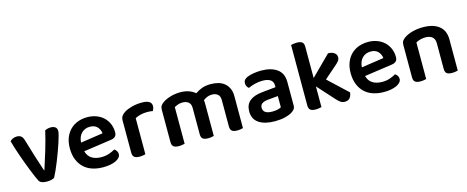

<svg xmlns="http://www.w3.org/2000/svg" viewBox="-37 -1240 4472 1838"><g transform="rotate(-15 2199.5 -321.5)"><path d="M430 -484Q456 -484 473.5 -472Q491 -460 491 -432Q491 -419 483.5 -390Q476 -361 463.5 -323Q451 -285 435 -241Q419 -197 402 -154.5Q385 -112 368 -74Q351 -36 337 -10Q327 -2 307 3Q287 8 263 8Q234 8 213.5 0.5Q193 -7 184 -24Q175 -41 162 -71Q149 -101 134 -139Q119 -177 103 -219.5Q87 -262 72.5 -304Q58 -346 45.5 -385Q33 -424 25 -455Q35 -467 53.5 -475.5Q72 -484 92 -484Q118 -484 134.5 -472Q151 -460 160 -429L210 -264Q216 -244 223.5 -221.5Q231 -199 238 -177.5Q245 -156 251.5 -136.5Q258 -117 262 -104H266Q295 -192 323 -285.5Q351 -379 372 -470Q384 -477 399.5 -480.5Q415 -484 430 -484Z M681 -180Q695 -129 733 -106Q771 -83 827 -83Q869 -83 904.5 -95.5Q940 -108 962 -122Q976 -114 985 -100Q994 -86 994 -70Q994 -50 980.5 -34.5Q967 -19 943.5 -8Q920 3 888 9Q856 15 819 15Q760 15 711.5 -1Q663 -17 628.5 -49.5Q594 -82 574.5 -130Q555 -178 555 -242Q555 -304 574 -350Q593 -396 625.5 -427Q658 -458 701 -473Q744 -488 792 -488Q841 -488 882 -472.5Q923 -457 952 -429.5Q981 -402 997.5 -363.5Q1014 -325 1014 -280Q1014 -252 999.5 -238Q985 -224 959 -220ZM792 -393Q743 -393 710 -360.5Q677 -328 673 -268L895 -301Q891 -338 866 -365.5Q841 -393 792 -393Z M1239 -1Q1230 1 1215 4Q1200 7 1181 7Q1146 7 1129 -6Q1112 -19 1112 -52V-369Q1112 -395 1124 -413Q1136 -431 1159 -445Q1190 -464 1235.5 -476Q1281 -488 1334 -488Q1429 -488 1429 -429Q1429 -415 1424.5 -402.5Q1420 -390 1415 -382Q1392 -387 1358 -387Q1323 -387 1292 -379Q1261 -371 1239 -359Z M2206 -1Q2198 1 2182.5 4Q2167 7 2149 7Q2113 7 2096.5 -6Q2080 -19 2080 -52V-312Q2080 -352 2058 -370Q2036 -388 2000 -388Q1976 -388 1953.5 -379Q1931 -370 1914 -355Q1917 -341 1917 -327V-1Q1909 1 1893.5 4Q1878 7 1860 7Q1824 7 1807.5 -6Q1791 -19 1791 -52V-312Q1791 -352 1768 -370Q1745 -388 1709 -388Q1684 -388 1663 -380Q1642 -372 1628 -364V-1Q1619 1 1604 4Q1589 7 1570 7Q1535 7 1518 -6Q1501 -19 1501 -52V-373Q1501 -396 1511 -411.5Q1521 -427 1542 -441Q1572 -461 1618 -474.5Q1664 -488 1713 -488Q1804 -488 1861 -439Q1890 -460 1927.5 -474Q1965 -488 2016 -488Q2055 -488 2090 -478.5Q2125 -469 2150.5 -448Q2176 -427 2191 -394.5Q2206 -362 2206 -317Z M2520 -81Q2549 -81 2573 -86.5Q2597 -92 2608 -100V-211L2511 -202Q2471 -198 2450 -184.5Q2429 -171 2429 -142Q2429 -113 2450.5 -97Q2472 -81 2520 -81ZM2516 -488Q2614 -488 2672.5 -446Q2731 -404 2731 -316V-85Q2731 -61 2719 -47Q2707 -33 2689 -22Q2661 -5 2618 5Q2575 15 2520 15Q2420 15 2362.5 -23.5Q2305 -62 2305 -139Q2305 -206 2347.5 -241.5Q2390 -277 2471 -285L2608 -299V-317Q2608 -355 2580.5 -373Q2553 -391 2503 -391Q2464 -391 2427 -381.5Q2390 -372 2361 -358Q2350 -366 2342.5 -379.5Q2335 -393 2335 -409Q2335 -429 2344.5 -441.5Q2354 -454 2375 -464Q2404 -476 2441 -482Q2478 -488 2516 -488Z M2984 -1Q2975 1 2960 4Q2945 7 2926 7Q2891 7 2874 -6Q2857 -19 2857 -52V-650Q2865 -653 2880.5 -655.5Q2896 -658 2915 -658Q2950 -658 2967 -645Q2984 -632 2984 -599V-289L3178 -482Q3216 -482 3239 -465Q3262 -448 3262 -422Q3262 -399 3247.5 -382Q3233 -365 3202 -339L3094 -245L3285 -66Q3281 -31 3264 -11.5Q3247 8 3215 8Q3192 8 3174.5 -3Q3157 -14 3132 -42L2984 -206V-1Z M3464 -180Q3478 -129 3516 -106Q3554 -83 3610 -83Q3652 -83 3687.5 -95.5Q3723 -108 3745 -122Q3759 -114 3768 -100Q3777 -86 3777 -70Q3777 -50 3763.5 -34.5Q3750 -19 3726.5 -8Q3703 3 3671 9Q3639 15 3602 15Q3543 15 3494.5 -1Q3446 -17 3411.5 -49.5Q3377 -82 3357.5 -130Q3338 -178 3338 -242Q3338 -304 3357 -350Q3376 -396 3408.5 -427Q3441 -458 3484 -473Q3527 -488 3575 -488Q3624 -488 3665 -472.5Q3706 -457 3735 -429.5Q3764 -402 3780.5 -363.5Q3797 -325 3797 -280Q3797 -252 3782.5 -238Q3768 -224 3742 -220ZM3575 -393Q3526 -393 3493 -360.5Q3460 -328 3456 -268L3678 -301Q3674 -338 3649 -365.5Q3624 -393 3575 -393Z M4209 -305Q4209 -348 4184.5 -368Q4160 -388 4118 -388Q4089 -388 4064.5 -381Q4040 -374 4022 -363V-1Q4013 1 3998 4Q3983 7 3964 7Q3929 7 3912 -6Q3895 -19 3895 -52V-373Q3895 -397 3905 -412Q3915 -427 3936 -441Q3965 -461 4013 -474.5Q4061 -488 4119 -488Q4222 -488 4278.5 -442.5Q4335 -397 4335 -309V-1Q4327 1 4311.5 4Q4296 7 4278 7Q4242 7 4225.5 -6Q4209 -19 4209 -52V-305Z"/></g></svg>

Font: Baloo Chettan 2 SemiBold
Style: Regular
Weight: 600
Designer: Maithili Shingre, Unnati Kotecha and Ek Type
Foundry: Ek Type
Version: Version 1.640;hotconv 1.0.111;makeotfexe 2.5.65597; ttfautoh